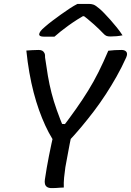

<svg xmlns="http://www.w3.org/2000/svg" viewBox="-20 -960 671 984"><path d="M307 1Q297 1 286.5 2Q276 3 266 3.5Q256 4 245 4Q230 4 221.5 -1.5Q213 -7 210.5 -17Q208 -27 210 -40Q219 -101 231 -161.5Q243 -222 257 -283L349 -280Q343 -251 337 -221.5Q331 -192 326 -162.5Q321 -133 315 -103Q311 -76 308.5 -50Q306 -24 307 1ZM115 -701Q131 -702 146.5 -703Q162 -704 178 -704Q189 -704 196 -700.5Q203 -697 207.5 -688.5Q212 -680 211 -665Q218 -615 225.5 -571Q233 -527 244 -484Q255 -441 271 -396Q287 -351 309 -298L276 -326L336 -323L294 -299Q336 -354 369.5 -401.5Q403 -449 431.5 -495Q460 -541 485 -591Q510 -641 535 -700Q551 -702 568 -703Q585 -704 603 -704Q620 -704 627.5 -694.5Q635 -685 627 -666Q604 -615 577.5 -568Q551 -521 522 -476.5Q493 -432 461.5 -390.5Q430 -349 396.5 -309Q363 -269 327 -231Q306 -231 292 -232Q278 -233 270 -234.5Q262 -236 257 -239.5Q252 -243 248 -249Q229 -280 212 -317Q195 -354 180 -396Q165 -438 152.5 -486Q140 -534 130.5 -588Q121 -642 115 -701ZM377 -940Q385 -940 396 -940Q407 -940 417.5 -940Q428 -940 435 -940Q448 -940 458.5 -936.5Q469 -933 488 -917Q499 -908 514 -892.5Q529 -877 545.5 -858.5Q562 -840 578.5 -819.5Q595 -799 608 -779Q594 -776 578 -774.5Q562 -773 546 -773Q532 -773 524.5 -776.5Q517 -780 508 -790Q490 -809 462 -834.5Q434 -860 389 -894L441 -877Q425 -877 408.5 -877Q392 -877 375 -877L433 -894Q372 -859 330 -828.5Q288 -798 259 -772H210Q198 -772 191.5 -773.5Q185 -775 182.5 -778.5Q180 -782 181 -786Q182 -792 188 -800.5Q194 -809 212 -824Q228 -838 248.5 -853.5Q269 -869 292 -885.5Q315 -902 337 -916.5Q359 -931 377 -940Z"/></svg>

Font: Rec Mono Semicasual
Style: Italic
Weight: 400
Italic angle: -10°
Version: Version 1.085; ttfautohint (v1.8.4.7-5d5b)